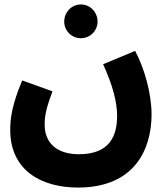

<svg xmlns="http://www.w3.org/2000/svg" viewBox="-20 -613 754 864"><path d="M344 -441C386 -441 419 -475 419 -516C419 -558 386 -593 344 -593C302 -593 269 -558 269 -516C269 -475 302 -441 344 -441ZM26 -29C26 155 167 231 331 231C588 231 662 56 662 -98C662 -195 628 -310 588 -384L444 -324C487 -230 507 -154 507 -92C507 -3 475 81 335 81C240 81 181 34 181 -52C181 -98 190 -130 216 -202L80 -251C34 -142 26 -80 26 -29Z"/></svg>

Font: Noto Sans Arabic UI SemiCondensed Extra
Style: Regular
Weight: 800
Width: 4
Designer: Nadine Chahine - Monotype Design Team
Foundry: Monotype Imaging Inc.
Version: Version 1.900